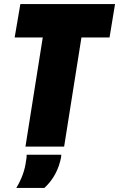

<svg xmlns="http://www.w3.org/2000/svg" viewBox="-20 -720 585 943"><path d="M518 -536H380L295 0H105L190 -536H52L80 -700H545ZM111 40H281Q281 45 280 53Q262 144 198 203H60Q80 170 92 136.5Q104 103 108 69Q111 56 111 40Z"/></svg>

Font: Georama SemiCondensed Black
Style: Italic
Weight: 900
Width: 4
Italic angle: -9°
Designer: Jean-Baptiste Levee
Foundry: Production Type
Version: Version 1.000